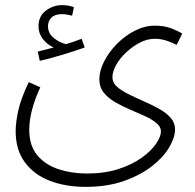

<svg xmlns="http://www.w3.org/2000/svg" viewBox="-20 -497 761 748"><path d="M41 14Q41 -19 51 -65.5Q61 -112 92 -177L137 -157Q94 -64 94 9Q94 70 125 107.5Q156 145 207.5 162Q259 179 318 179Q388 179 441.5 161.5Q495 144 532 117.5Q569 91 588 63Q607 35 607 15Q607 -3 589.5 -17.5Q572 -32 545 -44.5Q518 -57 487 -70Q456 -83 428.5 -99Q401 -115 384 -136.5Q367 -158 367 -188Q367 -221 385.5 -257.5Q404 -294 435.5 -326Q467 -358 505.5 -377.5Q544 -397 584 -397Q620 -397 647.5 -386.5Q675 -376 690 -366L668 -322Q652 -331 629 -338.5Q606 -346 584 -346Q554 -346 525 -331Q496 -316 471.5 -293Q447 -270 432.5 -244Q418 -218 418 -196Q418 -175 435.5 -159.5Q453 -144 481 -130Q509 -116 540 -102.5Q571 -89 599 -73.5Q627 -58 644.5 -38.5Q662 -19 662 7Q662 38 639.5 76.5Q617 115 572.5 150Q528 185 463 208Q398 231 313 231Q236 231 174.5 207.5Q113 184 77 135.5Q41 87 41 14ZM135 -260 127 -296Q146 -301 160.5 -304.5Q175 -308 189 -312Q164 -323 147 -345Q130 -367 130 -394Q130 -434 158.5 -455.5Q187 -477 222 -477Q246 -477 268 -469L261 -436Q252 -438 242 -440Q232 -442 222 -442Q194 -442 180.5 -428.5Q167 -415 167 -395Q167 -367 189.5 -349Q212 -331 237 -325Q271 -335 298 -346L310 -312Q274 -299 224.5 -284Q175 -269 135 -260Z"/></svg>

Font: Noto Sans Arabic UI SmCn Lt
Style: Regular
Weight: 300
Width: 4
Designer: Monotype Design Team, Nadine Chahine and Nizar Qandah
Foundry: Monotype Imaging Inc.
Version: Version 2.010; ttfautohint (v1.8.4.7-5d5b)